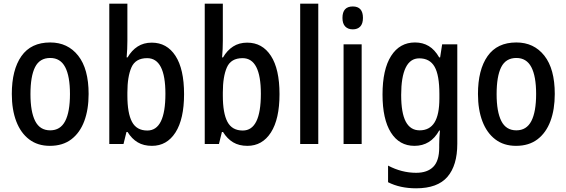

<svg xmlns="http://www.w3.org/2000/svg" viewBox="-20 -780 3068 1040"><path d="M460 -271Q460 -187 436.5 -124Q413 -61 366.5 -25.5Q320 10 250 10Q184 10 138 -25Q92 -60 68 -123Q44 -186 44 -271Q44 -402 96 -476Q148 -550 252 -550Q347 -550 403.5 -478.5Q460 -407 460 -271ZM145 -270Q145 -175 170.5 -124.5Q196 -74 252 -74Q307 -74 333 -124Q359 -174 359 -271Q359 -367 333 -416.5Q307 -466 252 -466Q195 -466 170 -416.5Q145 -367 145 -270Z M670 -559Q670 -538 669 -514.5Q668 -491 666 -469H671Q693 -507 725.5 -528Q758 -549 802 -549Q884 -549 930.5 -477.5Q977 -406 977 -270Q977 -135 930.5 -62.5Q884 10 803 10Q758 10 726 -9Q694 -28 671 -65H665L649 0H572V-760H670ZM777 -465Q714 -465 692 -415Q670 -365 670 -279V-262Q670 -167 695 -120Q720 -73 778 -73Q876 -73 876 -272Q876 -465 777 -465Z M1187 -559Q1187 -538 1186 -514.5Q1185 -491 1183 -469H1188Q1210 -507 1242.5 -528Q1275 -549 1319 -549Q1401 -549 1447.5 -477.5Q1494 -406 1494 -270Q1494 -135 1447.5 -62.5Q1401 10 1320 10Q1275 10 1243 -9Q1211 -28 1188 -65H1182L1166 0H1089V-760H1187ZM1294 -465Q1231 -465 1209 -415Q1187 -365 1187 -279V-262Q1187 -167 1212 -120Q1237 -73 1295 -73Q1393 -73 1393 -272Q1393 -465 1294 -465Z M1704 0H1606V-760H1704Z M1891 -745Q1946 -745 1946 -683Q1946 -652 1931.5 -636.5Q1917 -621 1891 -621Q1865 -621 1850 -636.5Q1835 -652 1835 -683Q1835 -745 1891 -745ZM1939 -540V0H1841V-540Z M2228 -550Q2270 -550 2302.5 -530.5Q2335 -511 2359 -469H2364L2375 -540H2457V-1Q2457 116 2403.5 178Q2350 240 2234 240Q2147 240 2082 207V117Q2156 156 2234 156Q2295 156 2327 123.5Q2359 91 2359 20V4Q2359 -11 2360 -33Q2361 -55 2363 -73H2359Q2313 10 2225 10Q2143 10 2097.5 -62Q2052 -134 2052 -268Q2052 -404 2098.5 -477Q2145 -550 2228 -550ZM2251 -464Q2202 -464 2177.5 -413.5Q2153 -363 2153 -266Q2153 -168 2178 -121Q2203 -74 2253 -74Q2307 -74 2333.5 -116.5Q2360 -159 2360 -247V-271Q2360 -373 2334 -418.5Q2308 -464 2251 -464Z M2985 -271Q2985 -187 2961.5 -124Q2938 -61 2891.5 -25.5Q2845 10 2775 10Q2709 10 2663 -25Q2617 -60 2593 -123Q2569 -186 2569 -271Q2569 -402 2621 -476Q2673 -550 2777 -550Q2872 -550 2928.5 -478.5Q2985 -407 2985 -271ZM2670 -270Q2670 -175 2695.5 -124.5Q2721 -74 2777 -74Q2832 -74 2858 -124Q2884 -174 2884 -271Q2884 -367 2858 -416.5Q2832 -466 2777 -466Q2720 -466 2695 -416.5Q2670 -367 2670 -270Z"/></svg>

Font: Noto Sans Ethiopic Condensed Medium
Style: Regular
Weight: 500
Width: 3
Designer: Monotype Design Team
Foundry: Monotype Imaging Inc.
Version: Version 2.102; ttfautohint (v1.8.4.7-5d5b)